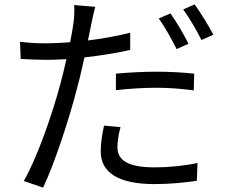

<svg xmlns="http://www.w3.org/2000/svg" viewBox="-20 -803 1040 873"><path d="M507 -468V-393C569 -400 630 -404 693 -404C751 -404 810 -399 861 -392L863 -468C809 -474 749 -477 690 -477C626 -477 560 -473 507 -468ZM528 -225 453 -232C444 -190 438 -152 438 -114C438 -15 524 34 682 34C755 34 821 27 875 19L878 -62C817 -49 748 -42 683 -42C540 -42 514 -88 514 -135C514 -161 519 -192 528 -225ZM755 -742 702 -719C729 -681 763 -621 783 -580L837 -604C817 -645 781 -706 755 -742ZM865 -783 813 -760C841 -722 874 -665 896 -621L950 -645C931 -683 892 -745 865 -783ZM191 -606C155 -606 119 -607 71 -613L74 -535C110 -533 146 -531 190 -531C218 -531 249 -532 282 -534C274 -498 265 -460 256 -427C219 -286 148 -83 88 20L176 50C228 -59 296 -266 332 -408C344 -452 354 -498 364 -542C434 -550 507 -561 572 -576V-654C511 -639 445 -627 380 -619L395 -693C399 -713 407 -751 413 -772L317 -780C319 -760 318 -726 314 -698C311 -678 306 -646 299 -611C260 -608 224 -606 191 -606Z"/></svg>

Font: Source Han Sans KR
Style: Regular
Weight: 400
Designer: Ryoko NISHIZUKA 西塚涼子 (kana, bopomofo & ideographs); Paul D. Hunt (Latin, Greek & Cyrillic); Sandoll Communications 산돌커뮤니
Foundry: Adobe
Version: Version 2.004;hotconv 1.0.118;makeotfexe 2.5.65603